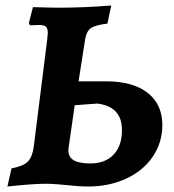

<svg xmlns="http://www.w3.org/2000/svg" viewBox="-20 -669 632 699"><path d="M224 5Q214 4 190 2Q166 0 146 0Q100 0 7 10L22 -56Q65 -64 81.5 -81Q98 -98 103 -136L152 -526Q154 -544 154 -549Q154 -566 147 -572Q140 -578 123 -578L89 -577L85 -585L100 -643Q164 -641 196 -641Q286 -641 385 -649L371 -583Q328 -578 311.5 -567Q295 -556 290 -526L266 -373H365Q464 -373 517.5 -331Q571 -289 571 -214Q571 -150 536 -98.5Q501 -47 439 -18.5Q377 10 301 10Q267 10 224 5ZM424 -195Q424 -238 402 -262Q380 -286 335 -292L252 -286L230 -133Q229 -129 229 -122Q229 -97 248.5 -85.5Q268 -74 309 -74Q363 -74 393.5 -106Q424 -138 424 -195Z"/></svg>

Font: Alegreya SC
Style: Bold Italic
Weight: 700
Italic angle: -7°
Designer: Juan Pablo del Peral
Foundry: Huerta Tipografica
Version: Version 2.007; ttfautohint (v1.6)